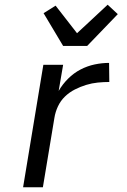

<svg xmlns="http://www.w3.org/2000/svg" viewBox="-20 -795 540 815"><path d="M78 0 164 -520H248L229 -409Q245 -437 269 -461Q293 -485 322 -500Q351 -515 382 -521.5Q413 -528 443 -528L444 -447Q420 -447 395 -444.5Q370 -442 345.5 -434.5Q321 -427 297.5 -415Q274 -403 255.5 -385Q237 -367 226 -343.5Q215 -320 211 -295L162 0ZM248 -600 165 -739 216 -771 307 -654 437 -775 480 -735 350 -600Z"/></svg>

Font: Iosevka Aile Oblique
Style: Regular
Weight: 400
Italic angle: -9°
Designer: Belleve Invis
Foundry: Belleve Invis
Version: Version 31.1.0; ttfautohint (v1.8.4)